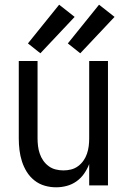

<svg xmlns="http://www.w3.org/2000/svg" viewBox="-20 -790 540 818"><path d="M219 8Q242 8 264.5 2Q287 -4 306 -17.5Q325 -31 338.5 -50.5Q352 -70 360 -91V0H440V-530H360V-200Q360 -184 358 -167.5Q356 -151 350.5 -135Q345 -119 335.5 -105.5Q326 -92 312.5 -82Q299 -72 283 -68Q267 -64 250 -64Q234 -64 217.5 -68Q201 -72 187.5 -82Q174 -92 164.5 -105.5Q155 -119 149.5 -135Q144 -151 142 -167.5Q140 -184 140 -200V-530H60V-200Q60 -175 63 -150.5Q66 -126 73.5 -102.5Q81 -79 94 -58Q107 -37 126.5 -21.5Q146 -6 170 1Q194 8 219 8ZM322 -563 468 -718 402 -770 269 -605ZM152 -563 298 -718 232 -770 99 -605Z"/></svg>

Font: Iosevka SS09
Style: Regular
Weight: 400
Monospace: yes
Designer: Belleve Invis
Foundry: Belleve Invis
Version: Version 5.2.1; ttfautohint (v1.8.3)